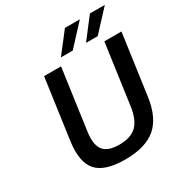

<svg xmlns="http://www.w3.org/2000/svg" viewBox="-207 -1053 1162 1225"><g transform="rotate(-30 374.0 -440.0)"><path d="M116 -256 178 -700H303L241 -256Q228 -164 260 -122.5Q292 -81 377 -81Q461 -81 504 -122.5Q547 -164 560 -256L622 -700H748L686 -256Q666 -111 588.5 -45.5Q511 20 362 20Q212 20 154 -45.5Q96 -111 116 -256ZM331 -750 447 -900H557L418 -750ZM516 -750 631 -900H741L602 -750Z"/></g></svg>

Font: Fivo Sans Modern Med
Style: Italic
Weight: 450
Designer: Alexander Slobzheninov
Foundry: Alexander Slobzheninov
Version: 1.0